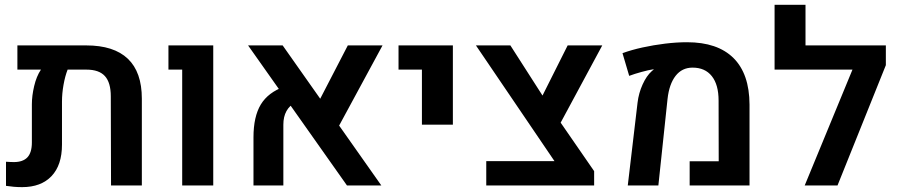

<svg xmlns="http://www.w3.org/2000/svg" viewBox="-20 -770 3732 797"><path d="M337.9 -581.5Q452.6 -581.5 510.7 -526.1Q568.8 -470.7 568.8 -360.4V0H440.9L439.9 -370.1Q439.9 -427.2 415.5 -454.1Q391.1 -481 338.9 -481H260.7Q250 -453.6 243.7 -418Q237.3 -382.3 237.3 -348.1V-169.9Q237.3 -84.5 193.8 -38.8Q150.4 6.8 71.8 6.8Q53.7 6.8 37.8 5.4Q22 3.9 4.9 1.5V-98.6Q13.2 -98.1 21.2 -97.7Q29.3 -97.2 37.6 -97.2Q75.2 -97.2 93.8 -116.9Q112.3 -136.7 112.3 -178.7V-336.9Q112.3 -372.1 121.8 -412.6Q131.3 -453.1 149.9 -481H52.2V-581.5Z M736.3 0V-481H679.2V-581.5H865.2V0Z M1420.4 0 1009.8 -581.5H1153.3L1563 0ZM1032.2 0V-199.7Q1032.2 -286.1 1062.7 -336.4Q1093.3 -386.7 1160.6 -410.6L1207.5 -345.7Q1156.2 -318.4 1156.2 -252.4V0ZM1567.9 -581.5 1372.6 -220.7 1289.1 -321.3 1423.8 -581.5Z M1731.4 -252.4V-481H1634.3V-581.5H1859.9V-252.4Z M1998.5 0V-101.1H2281.7L1955.6 -581.5H2098.6L2262.2 -326.2L2446.3 -59.6V0ZM2288.6 -226.1 2209.5 -328.6 2336.4 -581.5H2480Z M2585.9 0 2626.5 -343.8Q2631.3 -383.8 2647.5 -419.4Q2663.6 -455.1 2685.5 -474.6Q2687 -476.1 2689.2 -477.8Q2691.4 -479.5 2693.4 -481L2692.4 -482.4Q2672.4 -479.5 2643.1 -471.4Q2613.8 -463.4 2591.8 -455.1L2564 -549.3Q2601.6 -563 2647.2 -573Q2692.9 -583 2741 -588.9Q2789.1 -594.7 2832 -594.7Q2958.5 -594.7 3024.7 -529.1Q3090.8 -463.4 3091.3 -335.9V0H2842.8V-100.6H2963.4L2962.9 -352.5Q2962.9 -418.5 2934.8 -453.9Q2906.7 -489.3 2855 -489.3Q2811 -489.3 2784.4 -455.1Q2757.8 -420.9 2751 -359.4L2712.9 0Z M3195.3 -481V-750H3323.7V-581.5H3611.8V-481ZM3657.2 -499.5 3456.5 0H3320.3L3560.1 -581.5H3657.2Z"/></svg>

Font: Heebo SemiBold
Style: Regular
Weight: 600
Designer: Oded Ezer
Foundry: Ezer Type House
Version: Version 3.100